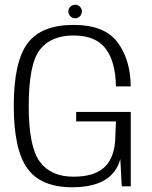

<svg xmlns="http://www.w3.org/2000/svg" viewBox="-20 -785 642 809"><path d="M284 4Q454.5 4 487 -114.5L493 0H531V-313.5H301V-273.5H468.5L466 -211.5Q465 -124.5 422.2 -82.5Q379.5 -40.5 289.5 -40.5Q194 -40.5 147.5 -104Q101 -167.5 101 -337.5Q101 -514.5 147.5 -575Q194 -635.5 290 -635.5Q383 -635.5 425 -580.2Q467 -525 468.5 -421H531Q529.5 -534.5 475 -607.2Q420.5 -680 290 -680Q153.5 -680 95.8 -602Q38 -524 38 -339Q38 -155.5 95 -75.8Q152 4 284 4ZM297 -708Q308.5 -708 316.8 -716.5Q325 -725 325 -737Q325 -748.5 316.8 -756.8Q308.5 -765 297 -765Q285 -765 276.5 -756.8Q268 -748.5 268 -737Q268 -725 276.5 -716.5Q285 -708 297 -708Z"/></svg>

Font: Anybody UltraCondensed Thin Light
Style: Regular
Weight: 300
Version: Version 1.111